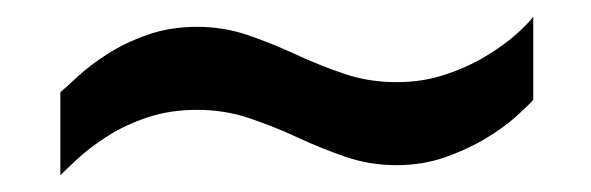

<svg xmlns="http://www.w3.org/2000/svg" viewBox="-20 -413 705 229"><path d="M52 -204V-303Q59 -309 73 -322Q87 -335 108 -348.5Q129 -362 156 -371.5Q183 -381 215 -381Q247 -381 276 -371Q305 -361 333 -348Q361 -335 390.5 -325Q420 -315 453 -315Q484 -315 511 -324Q538 -333 559.5 -346Q581 -359 595.5 -372Q610 -385 616 -393V-294Q610 -287 595.5 -274Q581 -261 559.5 -248Q538 -235 511 -225.5Q484 -216 453 -216Q421 -216 392 -226Q363 -236 335 -249Q307 -262 277.5 -272Q248 -282 215 -282Q183 -282 156 -273Q129 -264 108 -250.5Q87 -237 73 -224Q59 -211 52 -204Z"/></svg>

Font: Chivo SemiBold
Style: Regular
Weight: 600
Designer: Hector Gatti
Foundry: Omnibus-Type
Version: Version 2.002